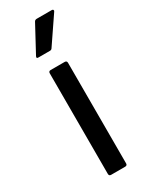

<svg xmlns="http://www.w3.org/2000/svg" viewBox="-185 -735 606 774"><g transform="rotate(-30 117.5 -347.5)"><path d="M66.9 -556.2Q57.1 -556.2 62 -565.9L127.9 -688Q131.3 -694.8 140.1 -694.8H210Q214.8 -694.8 216.3 -691.2Q217.8 -687.5 214.8 -684.1L131.8 -562Q128.4 -556.2 121.1 -556.2ZM85 0Q75.2 0 75.2 -9.8V-478Q75.2 -487.8 85 -487.8H149.9Q160.2 -487.8 160.2 -478V-9.8Q160.2 0 149.9 0Z"/></g></svg>

Font: Sofia Sans
Style: Regular
Weight: 400
Designer: Botio Nikoltchev, Ani Petrova
Foundry: lettersoup
Version: Version 4.100